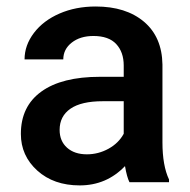

<svg xmlns="http://www.w3.org/2000/svg" viewBox="-20 -558 581 588"><path d="M376.5 0Q368.7 -15.1 362.8 -49.3Q306.2 9.8 224.1 9.8Q144.5 9.8 94.2 -35.6Q43.9 -81.1 43.9 -147.9Q43.9 -232.4 106.7 -277.6Q169.4 -322.8 286.1 -322.8H358.9V-357.4Q358.9 -398.4 335.9 -423.1Q313 -447.8 266.1 -447.8Q225.6 -447.8 199.7 -427.5Q173.8 -407.2 173.8 -376H55.2Q55.2 -419.4 84 -457.3Q112.8 -495.1 162.4 -516.6Q211.9 -538.1 272.9 -538.1Q365.7 -538.1 420.9 -491.5Q476.1 -444.8 477.5 -360.4V-122.1Q477.5 -50.8 497.6 -8.3V0ZM246.1 -85.4Q281.2 -85.4 312.3 -102.5Q343.3 -119.6 358.9 -148.4V-248H294.9Q229 -248 195.8 -225.1Q162.6 -202.1 162.6 -160.2Q162.6 -126 185.3 -105.7Q208 -85.4 246.1 -85.4Z"/></svg>

Font: f629545970084
Style: Regular
Weight: 500
Designer: Google
Version: Version 2.137; 2017